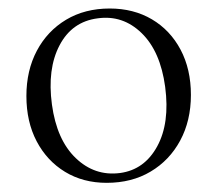

<svg xmlns="http://www.w3.org/2000/svg" viewBox="-20 -728 506 440"><path d="M231.5 -708.5Q286 -708.5 328 -683.8Q370 -659 393.8 -614.2Q417.5 -569.5 417.5 -510.5Q417.5 -451.5 393 -406Q368.5 -360.5 325.2 -334.8Q282 -309 224.5 -309Q170.5 -309 129 -334.2Q87.5 -359.5 64 -404.2Q40.5 -449 40.5 -508Q40.5 -566.5 64.5 -611.8Q88.5 -657 131.5 -682.8Q174.5 -708.5 231.5 -708.5ZM255 -331.5Q311 -339 340.2 -392.5Q369.5 -446 358.5 -529Q347.5 -610.5 304.5 -652.2Q261.5 -694 204 -686Q145 -678.5 116.5 -624.2Q88 -570 99 -488.5Q110 -407.5 153.5 -365.8Q197 -324 255 -331.5Z"/></svg>

Font: Fraunces 144pt S050 Light
Style: Regular
Weight: 300
Version: Version 1.000; ttfautohint (v1.8.3)